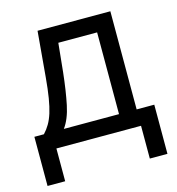

<svg xmlns="http://www.w3.org/2000/svg" viewBox="-104 -629 806 873"><g transform="rotate(-15 299.0 -192.5)"><path d="M12.7 154.3V-77.1H57.6Q73.7 -94.2 85.4 -114.3Q97.2 -134.3 106 -162.1Q114.7 -189.9 121.3 -229.7Q127.9 -269.5 132.8 -326.2L151.4 -539.1H494.1V-77.1H577.1V154.3H494.1V0H95.7V154.3ZM151.4 -77.1H411.1V-461.9H228.5L214.8 -326.2Q205.6 -241.2 192.4 -178Q179.2 -114.7 151.4 -77.1Z"/></g></svg>

Font: Inter Display V
Style: Regular
Weight: 400
Designer: Rasmus Andersson
Foundry: rsms
Version: Version 3.015;git-src